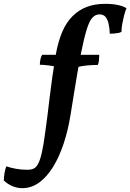

<svg xmlns="http://www.w3.org/2000/svg" viewBox="-168 -734 680 1002"><path d="M381 -714Q420 -714 449 -707.5Q478 -701 492 -691Q485 -675 479.5 -653Q474 -631 470 -609Q466 -587 466 -568Q460 -564 449.5 -562Q439 -560 427 -559Q415 -558 405 -558Q404 -588 398.5 -611Q393 -634 382 -646.5Q371 -659 351 -659Q330 -659 314 -641.5Q298 -624 284 -578.5Q270 -533 253 -448Q234 -346 221.5 -266.5Q209 -187 200 -134Q187 -53 164 16Q141 85 109 137Q77 189 36.5 218.5Q-4 248 -52 248Q-77 248 -102 238Q-127 228 -148 208Q-148 190 -144.5 169.5Q-141 149 -135 134Q-112 142 -84 147Q-56 152 -26 152Q-6 152 7.5 146Q21 140 31.5 120Q42 100 51 59.5Q60 19 69 -51Q80 -129 91.5 -228.5Q103 -328 124 -454Q136 -519 157 -568Q178 -617 210.5 -649.5Q243 -682 285 -698Q327 -714 381 -714ZM52 -448H134L129 -385Q106 -390 82.5 -393Q59 -396 40 -396Q40 -410 43 -424.5Q46 -439 52 -448ZM242 -448H350Q350 -433 348.5 -418.5Q347 -404 342 -395Q313 -395 286.5 -392.5Q260 -390 236 -384Z"/></svg>

Font: Vollkorn SemiBold
Style: Italic
Weight: 600
Italic angle: -11°
Designer: Friedrich Althausen
Foundry: Friedrich Althausen
Version: Version 5.000